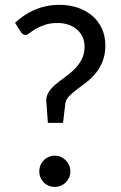

<svg xmlns="http://www.w3.org/2000/svg" viewBox="-20 -744 488 772"><path d="M138 -55Q138 -68 142.8 -79.5Q147.5 -91 155.8 -99.5Q164 -108 175.5 -113Q187 -118 200 -118Q213 -118 224.5 -113Q236 -108 244.5 -99.5Q253 -91 258 -79.5Q263 -68 263 -55Q263 -41.5 258 -30.2Q253 -19 244.5 -10.5Q236 -2 224.5 2.8Q213 7.5 200 7.5Q187 7.5 175.5 2.8Q164 -2 155.8 -10.5Q147.5 -19 142.8 -30.2Q138 -41.5 138 -55ZM40.5 -652.5Q56 -667 74.8 -680Q93.5 -693 115.8 -703Q138 -713 163.8 -718.8Q189.5 -724.5 219.5 -724.5Q259 -724.5 292.8 -713Q326.5 -701.5 351 -680.5Q375.5 -659.5 389.5 -629.5Q403.5 -599.5 403.5 -562Q403.5 -524 392.2 -496.5Q381 -469 363.8 -448.2Q346.5 -427.5 326.2 -412.2Q306 -397 288 -383.5Q270 -370 257.2 -356.5Q244.5 -343 242.5 -326.5L233.5 -250H172.5L166.5 -333Q166 -336.5 166 -340Q166 -358 175.8 -373.5Q185.5 -389 202.5 -403.8Q219.5 -418.5 240 -432.8Q260.5 -447 278.2 -464.5Q296 -482 308 -504.2Q320 -526.5 320 -557.5Q320 -579 311.5 -596.5Q303 -614 288.5 -626.2Q274 -638.5 254.2 -645Q234.5 -651.5 212 -651.5Q181.5 -651.5 159.8 -644Q138 -636.5 123 -627.5Q108 -618.5 98.8 -611Q89.5 -603.5 83.5 -603.5Q71 -603.5 64 -615Z"/></svg>

Font: Lato
Style: Regular
Weight: 400
Designer: Lukasz Dziedzic with Adam Twardoch and Botio Nikoltchev
Foundry: tyPoland Lukasz Dziedzic
Version: Version 2.010; 2014-09-01; http://www.latofonts.com/; ttfaut